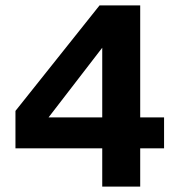

<svg xmlns="http://www.w3.org/2000/svg" viewBox="-20 -688 662 708"><path d="M357 0V-141H37V-279L347 -668H497V-255H585V-141H497V0ZM159 -255H357V-512Z"/></svg>

Font: Gantari
Style: Bold
Weight: 700
Designer: Anugrah Pasau
Foundry: Lafontype
Version: Version 1.000; ttfautohint (v1.6)